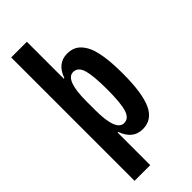

<svg xmlns="http://www.w3.org/2000/svg" viewBox="-284 -774 986 986"><g transform="rotate(-45 209.0 -281.0)"><path d="M41 167V-729H154.8V-460.9H159.2Q186.5 -540 258.8 -540Q289.1 -540 311.8 -526.9Q334.5 -513.7 352.3 -483.4Q370.1 -453.1 379.2 -398.4Q388.2 -343.8 388.2 -265.1Q388.2 -123.5 357.7 -56.9Q327.1 9.8 258.8 9.8Q188 9.8 159.2 -69.8H154.8V167ZM154.8 -234.9Q154.8 -80.1 212.9 -80.1Q247.1 -80.1 260.5 -122.6Q273.9 -165 273.9 -265.1Q273.9 -362.8 261 -407Q248 -451.2 212.9 -451.2Q154.8 -451.2 154.8 -294.9Z"/></g></svg>

Font: Lumene Sans Condensed
Style: Bold
Weight: 600
Width: 3
Designer: Deni Anggara
Version: Version 1.003;Glyphs 3.1.2 (3151)